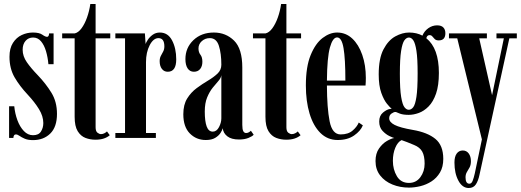

<svg xmlns="http://www.w3.org/2000/svg" viewBox="-20 -691 2610 962"><path d="M145.5 11Q120 11 104 4Q88 -3 77.8 -10.2Q67.5 -17.5 59.5 -17.5Q48 -17.5 47 0H25.5V-158.5H51.5Q55 -122 67.2 -88.8Q79.5 -55.5 99.5 -34.5Q119.5 -13.5 145.5 -13.5Q173.5 -13.5 185.2 -32Q197 -50.5 197 -74.5Q197 -108.5 175.5 -143.8Q154 -179 119.5 -216Q79 -259 53.2 -303.2Q27.5 -347.5 27.5 -406.5Q27.5 -449 44.8 -476Q62 -503 88.8 -515.5Q115.5 -528 145 -528Q177 -528 192 -517.2Q207 -506.5 216 -506.5Q225 -506.5 226 -523.5H248.5V-369.5H222.5Q219.5 -404 210.5 -434.5Q201.5 -465 185.5 -484Q169.5 -503 146 -503Q122.5 -503 108 -486.2Q93.5 -469.5 93.5 -441.5Q93.5 -409.5 114.5 -379.2Q135.5 -349 169.5 -314Q210 -271.5 237.8 -226.2Q265.5 -181 265.5 -120.5Q265.5 -55 232 -22Q198.5 11 145.5 11Z M457.5 9Q432 9 408.2 0Q384.5 -9 369.2 -33.8Q354 -58.5 354 -106V-499H291.5V-523.5H354Q372.5 -527.5 388.5 -549.2Q404.5 -571 416 -603.2Q427.5 -635.5 432.5 -671H459V-523.5H532.5V-499H459V-53.5Q459 -33.5 468.2 -26.2Q477.5 -19 486 -19Q495.5 -19 504 -23.8Q512.5 -28.5 516 -32.5L530 -13.5Q518 -3 500.2 3Q482.5 9 457.5 9Z M558 0V-24.5H606.5V-499H558V-523.5H706L709.5 -470.5Q711.5 -477.5 720.5 -491.5Q729.5 -505.5 745 -516.8Q760.5 -528 781 -528Q821.5 -528 842.2 -488.5Q863 -449 863 -393.5Q863 -331.5 820.5 -331.5Q802 -331.5 791 -346Q780 -360.5 780 -384.5Q780 -400 786 -411.2Q792 -422.5 797.8 -433.2Q803.5 -444 803.5 -458.5Q803.5 -500 774 -500Q748.5 -500 730 -464.5Q711.5 -429 711.5 -379.5V-24.5H761V0Z M1011 10.5Q963.5 10.5 931 -22.5Q898.5 -55.5 898.5 -118.5Q898.5 -166.5 917.8 -197.5Q937 -228.5 965.5 -249.5Q994 -270.5 1022.2 -287.2Q1050.5 -304 1069.8 -322.2Q1089 -340.5 1089 -366.5Q1089 -422.5 1076.8 -461.2Q1064.5 -500 1031.5 -500Q1008 -500 991.2 -485Q974.5 -470 974.5 -448.5Q974.5 -429 984.2 -416.8Q994 -404.5 994 -381.5Q994 -359 982.8 -345.2Q971.5 -331.5 951.5 -331.5Q931.5 -331.5 920.2 -348.2Q909 -365 909 -395Q909 -451.5 949 -489.8Q989 -528 1051.5 -528Q1111.5 -528 1152.8 -487.5Q1194 -447 1194 -352.5V-65.5Q1194 -42.5 1199 -33.5Q1204 -24.5 1213 -24.5Q1221 -24.5 1227.5 -28.5Q1234 -32.5 1237 -36L1251 -16Q1244.5 -8 1225 0Q1205.5 8 1177.5 8Q1139.5 8 1119 -8Q1098.5 -24 1096 -48.5Q1094 -39 1085 -25Q1076 -11 1058.2 -0.2Q1040.5 10.5 1011 10.5ZM1046 -31.5Q1065.5 -31.5 1077.2 -54Q1089 -76.5 1089 -98V-314.5Q1087.5 -300.5 1074.8 -286Q1062 -271.5 1046 -251.8Q1030 -232 1018 -203.2Q1006 -174.5 1006 -132Q1006 -83.5 1015.5 -57.5Q1025 -31.5 1046 -31.5Z M1413.5 9Q1388 9 1364.2 0Q1340.5 -9 1325.2 -33.8Q1310 -58.5 1310 -106V-499H1247.5V-523.5H1310Q1328.5 -527.5 1344.5 -549.2Q1360.5 -571 1372 -603.2Q1383.5 -635.5 1388.5 -671H1415V-523.5H1488.5V-499H1415V-53.5Q1415 -33.5 1424.2 -26.2Q1433.5 -19 1442 -19Q1451.5 -19 1460 -23.8Q1468.5 -28.5 1472 -32.5L1486 -13.5Q1474 -3 1456.2 3Q1438.5 9 1413.5 9Z M1672 10.5Q1621 10.5 1585.2 -25Q1549.5 -60.5 1531 -122.2Q1512.5 -184 1512.5 -263Q1512.5 -356.5 1536.5 -415Q1560.5 -473.5 1596.5 -500.8Q1632.5 -528 1669 -528Q1712.5 -528 1744.8 -498Q1777 -468 1795 -416.2Q1813 -364.5 1813 -301Q1813 -280.5 1811.5 -262.5H1618Q1618.5 -149.5 1631.5 -83.5Q1644.5 -17.5 1686.5 -17.5Q1724.5 -17.5 1746.8 -36.8Q1769 -56 1777.5 -77L1798 -63Q1787 -35 1754.2 -12.2Q1721.5 10.5 1672 10.5ZM1669 -503.5Q1647 -503.5 1633 -453Q1619 -402.5 1618 -287H1710.5Q1710.5 -397 1701.2 -450.2Q1692 -503.5 1669 -503.5Z M2029 249Q1984.5 249 1946.2 233.5Q1908 218 1884.8 188.2Q1861.5 158.5 1861.5 116Q1861.5 78 1879 53Q1896.5 28 1918.8 15.2Q1941 2.5 1955.5 0.5Q1950 -0.5 1931.8 -9Q1913.5 -17.5 1896.8 -35.2Q1880 -53 1880 -82Q1880 -111.5 1899.2 -127.2Q1918.5 -143 1934 -145Q1940.5 -146.5 1942.5 -146Q1935 -151.5 1919.2 -170.5Q1903.5 -189.5 1890.5 -225.5Q1877.5 -261.5 1877.5 -318.5Q1877.5 -398 1901.5 -443.8Q1925.5 -489.5 1960.8 -508.8Q1996 -528 2030 -528Q2067.5 -528 2096.5 -512.5Q2106 -535.5 2126.2 -549.8Q2146.5 -564 2170 -564Q2191.5 -564 2201.5 -553.2Q2211.5 -542.5 2211.5 -524.5Q2211.5 -488.5 2178 -488.5Q2165 -488.5 2158.2 -495.2Q2151.5 -502 2146.2 -508.5Q2141 -515 2132 -515Q2119.5 -515 2116 -499.5Q2179 -449 2179 -325.5Q2179 -263 2164.8 -222Q2150.5 -181 2127.5 -157.8Q2104.5 -134.5 2078.2 -125Q2052 -115.5 2028 -115.5Q2000.5 -115.5 1984.2 -121.5Q1968 -127.5 1964.5 -129.5Q1963 -130 1961 -130Q1953 -130 1941.5 -122Q1930 -114 1930 -98.5Q1930 -79 1957.5 -65Q1985 -51 2049 -40Q2122 -27.5 2161.5 5Q2201 37.5 2201 105Q2201 145.5 2184.5 173.2Q2168 201 2142 217.8Q2116 234.5 2086 241.8Q2056 249 2029 249ZM2028 -141Q2040.5 -141 2050.5 -153.8Q2060.5 -166.5 2066.5 -205.8Q2072.5 -245 2072.5 -323.5Q2072.5 -398 2066.5 -436.5Q2060.5 -475 2050.8 -489Q2041 -503 2029 -503Q2016.5 -503 2006.2 -489Q1996 -475 1989.8 -436Q1983.5 -397 1983.5 -321.5Q1983.5 -244 1990 -205.2Q1996.5 -166.5 2006.5 -153.8Q2016.5 -141 2028 -141ZM2029 225.5Q2065 225.5 2086.2 196.8Q2107.5 168 2107.5 129Q2107.5 90 2095.5 68.5Q2083.5 47 2055 35.5Q2038.5 28.5 2019.5 21Q2000.5 13.5 1992 11Q1972.5 20.5 1960.5 49.5Q1948.5 78.5 1948.5 115Q1948.5 158 1968.5 191.8Q1988.5 225.5 2029 225.5Z M2328.5 251Q2296.5 251 2276.8 214.2Q2257 177.5 2257 123.5Q2257 94 2268.2 78.5Q2279.5 63 2298.5 63Q2317.5 63 2328.5 78Q2339.5 93 2339.5 116.5Q2339.5 135.5 2332.8 147.8Q2326 160 2319.2 171.2Q2312.5 182.5 2312.5 197.5Q2312.5 229.5 2332 229.5Q2342.5 229.5 2348.2 214.8Q2354 200 2359 177.5L2394.5 7.5L2271 -499H2229.5V-523.5H2419.5V-499H2381L2445.5 -214L2504.5 -499H2467.5V-523.5H2569.5V-499H2532L2422 3.5L2382.5 184.5Q2376.5 214 2364.5 232.5Q2352.5 251 2328.5 251Z"/></svg>

Font: Imbue 50pt SemiBold
Style: Regular
Weight: 600
Designer: Tyler Finck
Foundry: Etcetera Type Company
Version: Version 1.102; ttfautohint (v1.8.3)